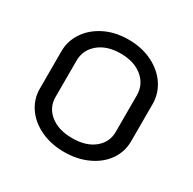

<svg xmlns="http://www.w3.org/2000/svg" viewBox="-122 -633 770 767"><g transform="rotate(30 263.5 -250.0)"><path d="M53 -162V-334Q53 -382 80 -422Q107 -462 154.5 -485.5Q202 -509 263 -509Q324 -509 372 -485.5Q420 -462 447 -422Q474 -382 474 -334V-162Q474 -114 447 -75Q420 -36 371.5 -13.5Q323 9 263 9Q203 9 155 -13.5Q107 -36 80 -75Q53 -114 53 -162ZM402 -164V-332Q402 -382 364 -413.5Q326 -445 263 -445Q200 -445 162 -413Q124 -381 124 -332V-164Q124 -116 162 -85.5Q200 -55 263 -55Q327 -55 364.5 -85.5Q402 -116 402 -164Z"/></g></svg>

Font: K2D Light
Style: Regular
Weight: 300
Designer: Katatrad Aksorn Co.,Ltd.
Foundry: Cadson Demak Co.,Ltd.
Version: Version 1.000; ttfautohint (v1.6)